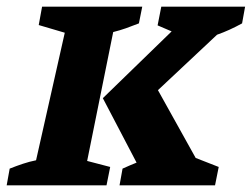

<svg xmlns="http://www.w3.org/2000/svg" viewBox="-36 -555 754 575"><path d="M-16 0 -7 -50Q13 -58 32.5 -64.5Q52 -71 72 -75L158 -457L80 -480L90 -535H390L380 -485Q360 -477 341.5 -470.5Q323 -464 303 -459L225 -73L294 -55L283 0ZM322 0 331 -50Q353 -60 373 -68L272 -261L478 -461L436 -479L447 -535H698L689 -485Q651 -464 614 -451L437 -285L550 -82L619 -55L608 0Z"/></svg>

Font: Piazzolla SC
Style: Bold Italic
Weight: 700
Italic angle: -11.3°
Designer: Juan Pablo del Peral
Foundry: Huerta Tipografica
Version: Version 1.330